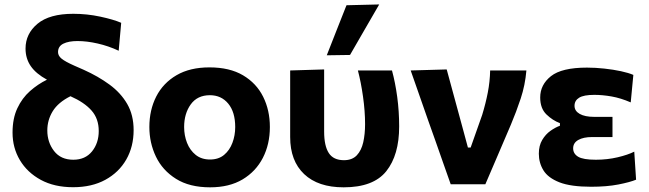

<svg xmlns="http://www.w3.org/2000/svg" viewBox="-20 -808 2844 842"><path d="M300.5 13Q218.5 13 159 -19.2Q99.5 -51.5 67.2 -105.8Q35 -160 35 -226.5Q35 -288.5 56 -333.2Q77 -378 111.5 -408.5Q146 -439 186 -458.5Q137.5 -485 114.8 -518.2Q92 -551.5 92 -595Q92 -660 144.5 -703.8Q197 -747.5 301.5 -747.5Q361.5 -747.5 419.8 -735Q478 -722.5 511.5 -708L500.5 -585.5Q455.5 -606.5 408.2 -617.2Q361 -628 320 -628Q281 -628 257.8 -616.5Q234.5 -605 234.5 -579.5Q234.5 -563.5 250 -550.8Q265.5 -538 306 -520L347 -502Q410.5 -473.5 460 -437.2Q509.5 -401 537.8 -352.2Q566 -303.5 566 -237.5Q566 -165 533.8 -108.5Q501.5 -52 442 -19.5Q382.5 13 300.5 13ZM187.5 -236Q187.5 -184 217 -145.8Q246.5 -107.5 301.5 -107.5Q354 -107.5 383.5 -144Q413 -180.5 413 -233.5Q413 -287.5 381.5 -323.2Q350 -359 289 -386Q235 -359 211.2 -320.2Q187.5 -281.5 187.5 -236Z M901.5 13.5Q811 13.5 751.8 -23.8Q692.5 -61 663.8 -121.2Q635 -181.5 635 -251Q635 -325.5 665.2 -384.8Q695.5 -444 754.2 -478.2Q813 -512.5 898.5 -512.5Q987 -512.5 1045.8 -477.8Q1104.5 -443 1134 -383.8Q1163.5 -324.5 1163.5 -251Q1163.5 -175.5 1132.8 -115.8Q1102 -56 1043.8 -21.2Q985.5 13.5 901.5 13.5ZM901 -108.5Q938.5 -108.5 962.8 -128.8Q987 -149 999.2 -181.5Q1011.5 -214 1011.5 -251Q1011.5 -316.5 981 -353.5Q950.5 -390.5 900.5 -390.5Q845.5 -390.5 816.5 -350.2Q787.5 -310 787.5 -251Q787.5 -214 800.2 -181.5Q813 -149 838.2 -128.8Q863.5 -108.5 901 -108.5Z M1487 13.5Q1375 13.5 1313.8 -44.5Q1252.5 -102.5 1252.5 -207V-499L1401.5 -503.5V-231Q1401.5 -168.5 1421.8 -137Q1442 -105.5 1488.5 -105.5Q1524.5 -105.5 1544.8 -127Q1565 -148.5 1573 -184.2Q1581 -220 1581 -263.5Q1581 -320.5 1572 -384.2Q1563 -448 1549.5 -499H1699Q1713.5 -446 1722 -382.8Q1730.5 -319.5 1730.5 -253.5Q1730.5 -128 1674 -57.2Q1617.5 13.5 1487 13.5ZM1413 -565.5Q1434.5 -620.5 1456.2 -675.5Q1478 -730.5 1499.5 -785L1643 -788.5Q1610 -731.5 1578 -676.2Q1546 -621 1515 -567Z M1956.5 0Q1940 -47 1923 -95Q1906 -143 1890 -189L1858.5 -277.5Q1839.5 -332.5 1819.8 -388.2Q1800 -444 1781 -499L1939 -503.5Q1954.5 -447 1974 -374.8Q1993.5 -302.5 2011.5 -237L2032 -161H2044L2094.5 -304Q2110 -354.5 2119.2 -402.2Q2128.5 -450 2129.5 -499H2288.5Q2283 -434.5 2263.5 -375.8Q2244 -317 2220.5 -261.5Q2192.5 -196 2164.2 -129.8Q2136 -63.5 2108.5 0Z M2572.5 11Q2483 11 2433.2 -8.5Q2383.5 -28 2363.2 -61Q2343 -94 2343 -134Q2343 -169.5 2357.8 -194.2Q2372.5 -219 2394 -234.2Q2415.5 -249.5 2435.5 -256.5V-268Q2404 -279.5 2376.5 -306Q2349 -332.5 2349 -380.5Q2349 -436.5 2396.2 -474Q2443.5 -511.5 2554 -511.5Q2591.5 -511.5 2630.5 -507.2Q2669.5 -503 2703 -495.8Q2736.5 -488.5 2757.5 -479.5L2746 -359Q2702 -378 2662 -385Q2622 -392 2586.5 -392Q2540 -392 2519.8 -379.5Q2499.5 -367 2499.5 -344Q2499.5 -321.5 2522.2 -308.5Q2545 -295.5 2586 -295.5H2666V-207H2576.5Q2538.5 -207 2516 -194.2Q2493.5 -181.5 2493.5 -157.5Q2493.5 -134 2515.2 -120.8Q2537 -107.5 2593 -107.5Q2643 -107.5 2688.5 -118.2Q2734 -129 2761.5 -143L2769.5 -20Q2743 -9 2692 1Q2641 11 2572.5 11Z"/></svg>

Font: Commissioner
Style: Bold
Weight: 700
Designer: Kostas Bartsokas
Foundry: Kostas Bartsokas
Version: Version 1.000; ttfautohint (v1.8.3)